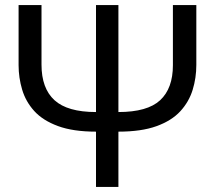

<svg xmlns="http://www.w3.org/2000/svg" viewBox="-20 -734 844 754"><path d="M751 -714V-479Q751 -428 736.5 -381Q722 -334 688 -297Q654 -260 594.5 -238.5Q535 -217 445 -217V0H357V-217Q267 -217 207.5 -239Q148 -261 114.5 -298Q81 -335 67 -382Q53 -429 53 -478V-714H143V-480Q143 -387 194 -340.5Q245 -294 357 -294V-714H445V-294Q559 -294 609 -340.5Q659 -387 659 -478V-714Z"/></svg>

Font: Noto Sans IKEA
Style: Regular
Weight: 400
Designer: Monotype Design Team
Foundry: Monotype Imaging Inc.
Version: Version 2.001